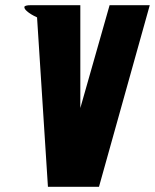

<svg xmlns="http://www.w3.org/2000/svg" viewBox="-20 -721 598 741"><path d="M290 -701V-304L403 -701H558L362 0H165L123 -654Q97 -666 85 -677Q74 -686 74 -693.5Q74 -701 100 -701Z"/></svg>

Font: Relentless
Style: Condensed Bold Italic
Weight: 700
Width: 3
Italic angle: -7°
Designer: Sparks studio
Foundry: Sparks Studio
Version: Version 1.101